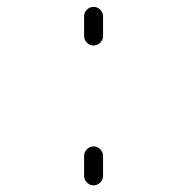

<svg xmlns="http://www.w3.org/2000/svg" viewBox="-20 -565 540 563"><path d="M226.6 -459V-517.6Q226.6 -528.3 234.9 -536.6Q243.2 -544.9 254.4 -544.9Q265.6 -544.9 273.9 -536.6Q282.2 -528.3 282.2 -517.6V-459Q282.2 -448.2 273.9 -439.9Q265.6 -431.6 254.4 -431.6Q243.2 -431.6 234.9 -439.9Q226.6 -448.2 226.6 -459ZM226.6 -48.8V-107.4Q226.6 -119.1 234.9 -127.4Q243.2 -135.7 254.4 -135.7Q265.6 -135.7 273.9 -127.4Q282.2 -119.1 282.2 -107.4V-48.8Q282.2 -38.1 273.9 -29.8Q265.6 -21.5 254.4 -21.5Q243.2 -21.5 234.9 -29.8Q226.6 -38.1 226.6 -48.8Z"/></svg>

Font: Rounded Mgen+ 2m light
Style: Regular
Weight: 200
Designer: [Source Han Sans]
Ryoko NISHIZUKA  (kana & ideographs); Paul D. Hunt (Latin, Greek & Cyrillic); Wenlong ZHANG  (bopomofo
Version: Version 1.059.20150602